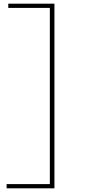

<svg xmlns="http://www.w3.org/2000/svg" viewBox="-20 -812 502 1044"><path d="M25 -792V-769H251V189H16V212H276V-792Z"/></svg>

Font: Hepta Slab ExtraLight
Style: Regular
Weight: 200
Designer: Michael LaGattuta
Foundry: Michael LaGattuta
Version: Version 1.100